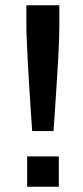

<svg xmlns="http://www.w3.org/2000/svg" viewBox="-20 -708 316 728"><path d="M102 -211Q99 -252 96 -299Q93 -346 90 -392.5Q87 -439 85 -481.5Q83 -524 81.5 -557Q80 -590 80 -610V-688H205V-610Q205 -590 204 -557Q203 -524 200.5 -481.5Q198 -439 195 -392.5Q192 -346 189 -299Q186 -252 183 -211ZM83 0V-115H203V0Z"/></svg>

Font: Saira Thin Medium
Style: Regular
Weight: 500
Version: Version 1.101